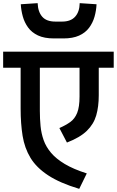

<svg xmlns="http://www.w3.org/2000/svg" viewBox="-56 -1169 742 1219"><path d="M447 30Q324 -7 249.5 -56Q175 -105 137.5 -167Q100 -229 87.5 -306.5Q75 -384 75 -479V-790H197V-465Q197 -415 201.5 -368.5Q206 -322 221 -279.5Q236 -237 268 -199Q300 -161 355 -128Q410 -95 495 -68ZM321 -356Q362 -374 390.5 -394.5Q419 -415 434 -452.5Q449 -490 449 -556V-784H571V-564Q571 -492 555 -436.5Q539 -381 495.5 -338.5Q452 -296 369 -264ZM-36 -739V-841H666V-739ZM557 -1142Q555 -1101 544 -1062.5Q533 -1024 509.5 -992.5Q486 -961 446 -943Q406 -925 347 -925H287Q225 -925 185 -944Q145 -963 122 -995Q99 -1027 88.5 -1065.5Q78 -1104 76 -1142L183 -1149Q185 -1094 212 -1063Q239 -1032 295 -1032H339Q393 -1032 421 -1063Q449 -1094 450 -1149Z"/></svg>

Font: Matangi
Style: Bold
Weight: 700
Designer: Prashant Pant
Foundry: The Graphic Ant
Version: Version 3.002